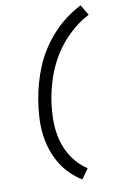

<svg xmlns="http://www.w3.org/2000/svg" viewBox="-106 -900 713 1120"><g transform="rotate(-10 250.0 -340.0)"><path d="M288 161Q249 137 217 104.5Q185 72 162 32.5Q139 -7 125 -52Q111 -97 106 -144.5Q101 -192 104 -241.5Q107 -291 115 -340Q123 -389 137 -438.5Q151 -488 171 -535.5Q191 -583 220 -628Q249 -673 285 -712.5Q321 -752 364 -784.5Q407 -817 454 -841L491 -779Q428 -746 375 -696Q322 -646 284.5 -586Q247 -526 224.5 -460.5Q202 -395 191 -329Q181 -266 181 -203.5Q181 -141 197 -83.5Q213 -26 247 22Q281 70 330 102Z"/></g></svg>

Font: Iosevka Term Curly Oblique
Style: Regular
Weight: 400
Italic angle: -9°
Designer: Belleve Invis
Foundry: Belleve Invis
Version: Version 32.3.0